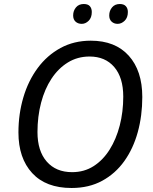

<svg xmlns="http://www.w3.org/2000/svg" viewBox="-20 -928 761 958"><path d="M337 10Q209 10 140.5 -64.5Q72 -139 72 -267Q72 -359 96.5 -442Q121 -525 168 -588.5Q215 -652 282 -688.5Q349 -725 433 -725Q555 -725 622.5 -650Q690 -575 690 -444Q690 -351 667.5 -269Q645 -187 600.5 -124.5Q556 -62 490 -26Q424 10 337 10ZM340 -69Q400 -69 447 -99Q494 -129 527 -181.5Q560 -234 577.5 -302Q595 -370 595 -446Q595 -541 550 -593.5Q505 -646 427 -646Q367 -646 319 -616.5Q271 -587 237 -535.5Q203 -484 185 -415.5Q167 -347 167 -269Q167 -175 213 -122Q259 -69 340 -69ZM567 -809Q549 -809 537 -820Q525 -831 525 -851Q525 -874 539 -891Q553 -908 578 -908Q598 -908 608 -897Q618 -886 618 -868Q618 -840 602 -824.5Q586 -809 567 -809ZM388 -809Q369 -809 357 -820Q345 -831 345 -851Q345 -874 359 -891Q373 -908 398 -908Q419 -908 428.5 -897Q438 -886 438 -868Q438 -840 422.5 -824.5Q407 -809 388 -809Z"/></svg>

Font: Manna Sans
Style: Italic
Weight: 400
Italic angle: -12°
Designer: Monotype Design Team
Foundry: Monotype Imaging Inc.
Version: Version 2.001.1; ttfautohint (v1.8.2)